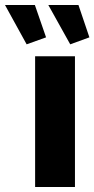

<svg xmlns="http://www.w3.org/2000/svg" viewBox="-86 -751 379 771"><path d="M55 0V-525H215V0ZM108 -731H229L273 -601L196 -573ZM-66 -731H54L99 -601L21 -573Z"/></svg>

Font: Raleway ExtraBold
Style: Regular
Weight: 800
Designer: Matt McInerney, Pablo Impallari, Rodrigo Fuenzalida
Foundry: Matt McInerney, Pablo Impallari, Rodrigo Fuenzalida
Version: Version 4.026